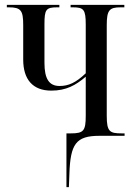

<svg xmlns="http://www.w3.org/2000/svg" viewBox="-20 -556 556 786"><path d="M252 210H262L264 157C268 33 291 0 387 0H490V-10H478C429 -10 417 -17 417 -82V-453C417 -515 428 -526 474 -526H489V-536H269V-526H278C323 -526 331 -517 331 -455V-256C290 -217 260 -204 224 -204C181 -204 162 -233 162 -299V-456C162 -517 168 -526 214 -526H223V-536H8V-526H16C66 -526 75 -513 75 -453V-312C75 -231 114 -185 190 -185C251 -185 290 -207 331 -242V-82C331 -20 322 -10 270 -10H252Z"/></svg>

Font: Noto Serif Display ExtraCondensed
Style: Regular
Weight: 400
Width: 2
Designer: Monotype Design Team
Foundry: Monotype Imaging Inc.
Version: Version 2.009